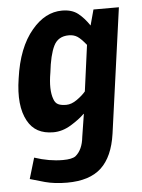

<svg xmlns="http://www.w3.org/2000/svg" viewBox="-51 -520 578 782"><g transform="rotate(-5 237.5 -129.0)"><path d="M296 -142.7 321.3 -330.7Q300 -357.3 285.3 -366.7Q270.7 -376 250.7 -376Q206.7 -376 188.7 -339.3Q170.7 -302.7 162.7 -230.7Q150.7 -161.3 165.3 -122.7Q170.7 -106.7 182.7 -100.7Q194.7 -94.7 216 -94.7Q237.3 -94.7 260 -110.7Q282.7 -126.7 296 -142.7ZM66.7 108Q126.7 128 182.7 128Q220 128 234.7 117.3Q264 93.3 269.3 41.3L284 -52H282.7Q261.3 -30.7 226 -9.3Q190.7 12 154 12Q117.3 12 91.3 -2Q65.3 -16 49.3 -45.3Q14.7 -108 32 -218.7Q49.3 -344 108 -413.3Q162.7 -478.7 232 -478.7Q272 -478.7 296.7 -459.3Q321.3 -440 342.7 -408L360 -472H464L393.3 38.7Q380 132 332 176.7Q284 221.3 192 221.3Q141.3 221.3 102 210.7Q62.7 200 41.3 193.3Z"/></g></svg>

Font: Timmana
Style: Regular
Weight: 400
Designer: Appaji Ambarisha Darbha
Foundry: Andhrapradesh Society for Knowledge Networks
Version: Version 1.0.4; ttfautohint (v1.2.42-39fb)